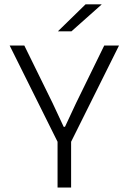

<svg xmlns="http://www.w3.org/2000/svg" viewBox="-20 -844 579 864"><path d="M296.5 -199H242.5L23.5 -639H89.5L216.5 -380.5L266.5 -273.5H272.5L322.5 -380.5L449 -639H515.5ZM300 0H239V-258.5H300ZM241.5 -704 365 -824.5H437V-823.5L301.5 -703H241.5Z"/></svg>

Font: Anek Devanagari Medium Light
Style: Regular
Weight: 300
Version: Version 1.003